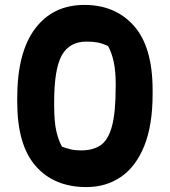

<svg xmlns="http://www.w3.org/2000/svg" viewBox="-20 -740 690 780"><path d="M323 -720Q449 -720 524.5 -634.5Q600 -549 600 -374V-358Q600 -231 566 -147Q532 -63 471.5 -21.5Q411 20 331 20Q200 20 125 -65.5Q50 -151 50 -326V-342Q50 -527 122.5 -623.5Q195 -720 323 -720ZM200 -313Q200 -243 209.5 -204.5Q219 -166 232 -144Q251 -137 268.5 -133Q286 -129 310 -129Q357 -129 388 -149.5Q419 -170 434.5 -226Q450 -282 450 -388V-401Q450 -451 442 -488.5Q434 -526 419 -553Q395 -564 376 -567.5Q357 -571 331 -571Q263 -571 231.5 -516Q200 -461 200 -324Z"/></svg>

Font: Recursive Sn Csl St XBd
Style: Regular
Weight: 800
Version: Version 1.085;hotconv 1.1.0;makeotfexe 2.6.0; ttfautohint (v